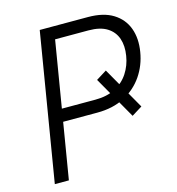

<svg xmlns="http://www.w3.org/2000/svg" viewBox="-108 -821 841 914"><g transform="rotate(-15 312.5 -364.0)"><path d="M424.3 -459.5 543.5 -250.5 491.7 -218.3 372.6 -427.2ZM49.8 0 170.4 -727.5H407.7Q484.4 -727.5 531.7 -698Q579.1 -668.5 597.7 -617.7Q616.2 -566.9 605.5 -502.9Q595.2 -439 560.1 -387.7Q524.9 -336.4 467.8 -306.4Q410.6 -276.4 333.5 -276.4H148.9L159.2 -338.4H340.8Q397.9 -338.4 439 -359.9Q480 -381.3 504.4 -418.7Q528.8 -456.1 536.1 -502.4Q543.9 -549.3 531.5 -586.2Q519 -623 485.1 -644.3Q451.2 -665.5 394 -665.5H229.5L119.1 0Z"/></g></svg>

Font: Inter Light
Style: Italic
Weight: 300
Italic angle: -9.3988°
Designer: Rasmus Andersson
Foundry: rsms
Version: Version 4.001;git-66647c0bb